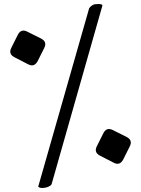

<svg xmlns="http://www.w3.org/2000/svg" viewBox="-20 -731 701 954"><path d="M470 -711Q488 -711 489 -704L237 182Q236 189 222 196Q216 199 207.5 201Q199 203 188 203Q183 203 177 201Q173 199 171 198L170 196L423 -690Q428 -698 439 -705Q445 -709 452.5 -710Q460 -711 470 -711ZM540 -85 610 -50Q640 -34 625 -4L592 62Q575 93 546 78L476 42Q446 26 461 -4L494 -70Q510 -100 540 -85ZM115 -574 185 -539Q215 -523 200 -493L167 -427Q150 -396 121 -411L51 -447Q21 -463 36 -493L69 -559Q85 -589 115 -574Z"/></svg>

Font: Amiri
Style: Bold
Weight: 700
Designer: Khaled Hosny
Version: Version 0.113